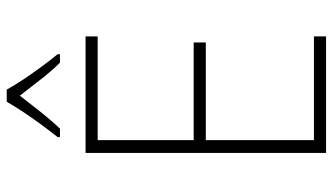

<svg xmlns="http://www.w3.org/2000/svg" viewBox="-229 -759 988 570"><g transform="rotate(-90 265.0 -474.0)"><path d="M96 0V-714H442V-678H134V-393H424V-357H134V-36H442V0ZM143 -797Q159 -817 179 -844Q199 -871 217.5 -899Q236 -927 248 -948H284Q296 -926 315 -897.5Q334 -869 354 -842Q374 -815 389 -797V-790H364Q339 -815 313.5 -848Q288 -881 266 -909Q245 -882 218.5 -848.5Q192 -815 168 -790H143Z"/></g></svg>

Font: Noto Sans Mono Condensed ExtraLight
Style: Regular
Weight: 200
Width: 3
Designer: Monotype Design Team
Foundry: Monotype Imaging Inc.
Version: Version 2.014; ttfautohint (v1.8.4.7-5d5b)